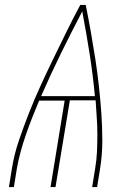

<svg xmlns="http://www.w3.org/2000/svg" viewBox="-20 -755 540 775"><path d="M16 0 28 -74Q37 -131 56 -187Q75 -243 97 -299Q119 -355 144 -409.5Q169 -464 195.5 -518.5Q222 -573 248.5 -627Q275 -681 304 -735H326Q337 -681 346.5 -627Q356 -573 364.5 -518.5Q373 -464 379 -409.5Q385 -355 389 -299Q393 -243 393 -187Q393 -131 384 -74L372 0H352L364 -74Q370 -109 371.5 -143.5Q373 -178 373 -212.5Q373 -247 370.5 -281.5Q368 -316 366 -350H262L204 0H184L241 -349H138Q124 -316 110.5 -281.5Q97 -247 85 -212.5Q73 -178 63.5 -143.5Q54 -109 48 -74L36 0ZM146 -367H363Q355 -454 341.5 -539.5Q328 -625 312 -709Q268 -625 226 -539.5Q184 -454 146 -367Z"/></svg>

Font: Iosevka Curly Thin
Style: Italic
Weight: 100
Italic angle: -9°
Monospace: yes
Designer: Belleve Invis
Foundry: Belleve Invis
Version: Version 22.1.2; ttfautohint (v1.8.4)